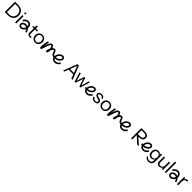

<svg xmlns="http://www.w3.org/2000/svg" viewBox="1336 -4598 8724 8724"><g transform="rotate(45 5698.0 -236.0)"><path d="M67 0H291C359.9 0 419.9 -14 471.2 -42C522.6 -69.9 562.7 -109 591.6 -159C620.4 -209.1 634.9 -267.3 634.9 -333.7C634.9 -400 620.6 -458 592 -507.4C563.4 -557 523.3 -595.4 471.7 -622.7C420.1 -650 359.5 -663.7 290.1 -663.7H67ZM142.6 -597.3H290.1C346 -597.3 393.8 -586.6 433.4 -565.1C473.1 -543.5 503.7 -513.1 525.2 -473.8C546.7 -434.4 557.4 -388.4 557.4 -335.5C557.4 -282 546.7 -234.9 525.2 -194.5C503.7 -153.9 472.9 -122.4 433 -100C393 -77.5 345.4 -66.3 290.1 -66.3H142.6Z M806.8 -3.5V-473.7H733V-3.5ZM806.8 -580.6V-656H733V-580.6Z M1422.1 -83.5C1397.4 -145.5 1367.3 -193.8 1331.4 -228.9C1342.3 -304 1323.8 -380.6 1263.4 -431.9C1215.4 -472.7 1147.1 -487.9 1080.7 -472.6C1014 -457.4 950.8 -412.8 911.4 -353.2L891 -322.5L952.5 -281.8L972.9 -312.6C1001.6 -356 1049.2 -389.8 1097.2 -400.7C1140.4 -410.5 1185.8 -401.1 1215.8 -375.6C1244.8 -351 1258.4 -315.9 1260.3 -278C1233 -290.2 1203.4 -297.3 1171.2 -299.2C1094.4 -302.9 1023.4 -277.2 981.6 -228C949.1 -189.8 937.4 -141.5 948.5 -92.1C956.5 -56.8 978.1 -28.5 1011.1 -10.1C1036.2 4 1067 11.1 1097.8 11.1C1118.2 11.1 1138.5 8 1157.3 1.6C1202 -13.6 1242.4 -44.9 1274.3 -88.8C1286.9 -106.2 1297.8 -125.1 1306.7 -145C1323.9 -121 1339.3 -91.6 1353.5 -56.1L1367.1 -21.9L1435.7 -49.2L1422 -83.4ZM1214.6 -132.2C1198.7 -110.3 1171.6 -81.3 1133.4 -68.3C1106 -59 1070.5 -61.5 1047 -74.6C1032.4 -82.7 1023.7 -93.8 1020.4 -108.4C1014.2 -135.5 1020.1 -159.6 1037.6 -180.3C1062 -209 1105.9 -226 1154.1 -226C1158.3 -226 1162.4 -226 1166.6 -225.6C1197.5 -223.8 1224.8 -215.6 1249.1 -200.6C1241.2 -176.1 1229.4 -152.5 1214.6 -132.2Z M1736.7 -411V-473.7H1596.6V-611.1L1522.8 -583.4V-473.7H1426V-411H1522.8V-133.5C1522.8 -88.7 1534.6 -54.5 1558.3 -30.7C1582 -7.1 1619.9 4.8 1672.1 4.8C1686.3 4.8 1699 3.9 1710.4 2.4C1721.8 1 1730.5 -1.1 1736.7 -3.5V-66.2C1731.1 -63.8 1723.9 -61.7 1715 -60.2C1706.1 -58.6 1695.5 -57.9 1683.2 -57.9C1652.5 -57.9 1630.4 -64.1 1616.8 -76.4C1603.3 -88.6 1596.6 -107.9 1596.6 -134.5V-411Z M2224.6 -365.8C2205.2 -402.1 2178.2 -430.7 2143.5 -451.6C2108.7 -472.4 2068 -482.9 2021.3 -482.9C1975.2 -482.9 1934.8 -472.4 1900.1 -451.6C1865.4 -430.7 1838.2 -402 1818.5 -365.8C1798.8 -329.5 1789 -287.7 1789 -240.5C1789 -193.8 1798.7 -151.8 1818 -114.6C1837.4 -77.5 1864.6 -48.1 1899.6 -26.5C1934.7 -4.9 1975.2 5.7 2021.3 5.7C2068 5.7 2108.7 -5 2143.5 -26.5C2178.2 -48 2205.2 -77.4 2224.6 -114.6C2243.9 -151.7 2253.6 -193.7 2253.6 -240.5C2253.6 -287.7 2243.9 -329.5 2224.6 -365.8ZM2158.7 -145.5C2145.8 -117.8 2127.6 -96.2 2104.3 -80.5C2080.9 -64.8 2053.3 -56.9 2021.3 -56.9C1990 -56.9 1962.5 -64.8 1938.8 -80.5C1915.1 -96.2 1896.9 -117.8 1883.9 -145.5C1871 -173.2 1864.6 -205.1 1864.6 -241.4C1864.6 -295.5 1879 -338.8 1907.9 -371.4C1936.8 -403.9 1974.6 -420.2 2021.3 -420.2C2068.6 -420.2 2106.6 -403.9 2135.2 -371.4C2163.7 -338.7 2178 -295.5 2178 -241.4C2178 -205.1 2171.6 -173.2 2158.7 -145.5Z M3481.5 -175.3 3459 -146.1C3350.7 -5.5 3232.8 -54.2 3210.3 -65.3C3190.1 -75.2 3176.9 -92.3 3169.1 -112.9C3209.6 -116.5 3244.9 -124.3 3263.3 -130.1C3374.3 -164 3460.7 -247.1 3473.6 -331.9C3481.2 -381.7 3461.3 -426.7 3419.2 -455.5C3387.2 -477.3 3342.7 -481.5 3294.2 -467.2C3232.9 -449.3 3152.8 -395.6 3111.9 -299.1C3097.2 -264.2 3088 -225.8 3086 -188C3068.1 -190.8 3052.6 -196 3041.8 -203.9C3013.8 -224.5 3000.3 -264 2987.3 -302.1C2969.6 -353.8 2949.7 -412.5 2887.7 -424.6C2834.4 -434.8 2791.3 -405.6 2756.3 -365.4C2747.4 -403.9 2733.4 -438.4 2713.5 -462.6C2687.2 -494.7 2651.8 -507.8 2614.2 -499.4C2517.7 -478.3 2462.7 -314.1 2419.2 -172.7C2427.4 -230.7 2440.9 -306.1 2459.6 -398.9L2468.4 -441.9L2394.7 -449.7L2387.4 -413.5C2322.7 -94.6 2320.8 4 2378.7 25.5C2382.7 27 2387.6 27.7 2392.7 27.7C2399.9 27.7 2407.3 26.2 2412.7 23.6C2439.3 10.4 2450.7 -23.3 2482.7 -127.9C2513.3 -228 2570.3 -414.4 2630.1 -427.4C2637.2 -429.1 2645.5 -429.5 2656.7 -415.9C2679.3 -388.5 2691.9 -331.7 2694.9 -274.2C2654.8 -196.7 2634.5 -102.7 2653.8 -70.2C2660.9 -58.3 2678.5 -48.2 2691.8 -49.7C2720.3 -51.4 2734.6 -79.1 2745.9 -104.9C2761 -139.6 2769.5 -196.1 2768.9 -255.6C2770.6 -258.5 2772.4 -261.4 2774.3 -264.4C2814.9 -328.8 2847.6 -357.3 2873.7 -352.4C2892.6 -348.6 2903 -322 2917.8 -278.4C2933.8 -231.8 2951.8 -178.8 2998.4 -144.6C3023.9 -125.8 3057.4 -116.5 3092.3 -113C3103.8 -64.3 3131.1 -22.5 3177.9 0.7C3265.1 43.9 3406.7 43.2 3517.9 -101.3L3540.4 -130.5L3481.9 -175.5ZM3179.8 -270.3C3210.6 -343.2 3271.9 -384 3315 -396.6C3327 -400.1 3338.5 -401.9 3348.6 -401.9C3360.5 -401.9 3370.6 -399.4 3377.7 -394.6C3396.8 -381.5 3404.1 -365.1 3400.7 -342.9C3393.5 -295.3 3335.2 -229.2 3241.7 -200.5C3221.6 -194.3 3191.6 -188.7 3160.2 -186.1C3162.2 -216.3 3169.8 -246.5 3179.8 -270.3Z M3971.8 -201.8H4274.3L4350.3 0.1H4427.8L4171.5 -663.7H4079.3L3823 0H3895.8L3971.8 -201.9ZM4123.1 -603.7 4249.4 -268.2H3996.8Z M4993.5 -473.7 4892.1 -101.3 4768.5 -473.7H4708.6L4585.9 -101.4L4483.7 -473.7H4409L4552.8 -3.5H4612.7L4737.6 -368.6L4860.7 -3.5H4920.6L5064.5 -473.7Z M5521.6 -186.6 5499.1 -157.4C5394.3 -21.2 5280.1 -68.2 5258.3 -79.1C5239.5 -88.4 5226.9 -104.1 5219.3 -123.2C5254.6 -126.2 5287.6 -133.3 5309.8 -140.2C5418.1 -173.5 5502.5 -254.5 5515 -337.4C5522.5 -386.2 5503 -430.4 5461.7 -458.6C5430.3 -480 5386.9 -484.1 5339.2 -470.2C5279.3 -452.6 5201.1 -400.2 5161.2 -305.9C5147.1 -272.5 5138.1 -235.7 5135.9 -199.3C5132.7 -199.9 5129.5 -200.5 5126.3 -201.1L5090.2 -208.7L5075 -136.6L5111.1 -128.9C5121 -126.9 5131.3 -125.2 5141.8 -124C5153 -76.4 5179.6 -35.6 5225.5 -12.9C5255.5 1.9 5292 11.5 5331.5 11.5C5404.3 11.5 5487.2 -21 5557.5 -112.4L5580 -141.6L5521.6 -186.6ZM5229.1 -277.4C5259 -348 5318.3 -387.3 5360 -399.6C5371.6 -403 5382.7 -404.7 5392.4 -404.7C5403.8 -404.7 5413.4 -402.4 5420.1 -397.7C5438.3 -385.3 5445.4 -369.7 5442.1 -348.5C5435.1 -302.4 5378.8 -238.5 5288 -210.8C5269.9 -205.2 5240.9 -198.9 5210.1 -196.4C5212.1 -225.4 5219.4 -254.4 5229.1 -277.3Z M5980.1 -211.9C5958 -235.9 5925.1 -253.7 5881.4 -265.4L5807.7 -285.6C5779.4 -293.6 5759.3 -303.4 5747.3 -315.1C5735.3 -326.8 5729.3 -340.6 5729.3 -356.6C5729.3 -377.4 5737.6 -393.6 5754.2 -405C5770.8 -416.4 5794.2 -422.1 5824.3 -422.1C5855.6 -422.1 5880.8 -415.3 5899.9 -401.8C5918.9 -388.3 5930.6 -368.9 5934.9 -343.7H6005.9C6001.6 -387.3 5983.5 -421.5 5951.5 -446C5919.6 -470.6 5878.1 -482.9 5827.1 -482.9C5775.4 -482.9 5734.6 -471.1 5704.5 -447.3C5674.3 -423.7 5659.3 -391.6 5659.3 -351C5659.3 -319 5670 -291.6 5691.6 -268.6C5713.1 -245.5 5745.3 -228.5 5788.3 -217.4L5863.9 -198.1C5895.3 -190.1 5916.2 -180.1 5926.6 -168C5937.1 -156 5942.3 -142 5942.3 -126.1C5942.3 -103.3 5933.1 -85.8 5914.6 -73.5C5896.2 -61.2 5870.7 -55.1 5838.1 -55.1C5801.2 -55.1 5771.7 -63.1 5749.6 -79.1C5727.5 -95 5714.3 -118.1 5710 -148.2H5639C5643.9 -99 5663.6 -61.1 5698 -34.3C5732.4 -7.6 5778.5 5.7 5836.3 5.7C5891.6 5.7 5934.9 -5.8 5966.3 -28.9C5997.6 -51.9 6013.3 -84 6013.3 -125.2C6013.3 -159 6002.2 -187.8 5980.1 -211.9Z M6530.6 -365.8C6511.2 -402.1 6484.2 -430.7 6449.5 -451.6C6414.7 -472.4 6374 -482.9 6327.3 -482.9C6281.2 -482.9 6240.8 -472.4 6206.1 -451.6C6171.4 -430.7 6144.2 -402 6124.5 -365.8C6104.8 -329.5 6095 -287.7 6095 -240.5C6095 -193.8 6104.7 -151.8 6124 -114.6C6143.4 -77.5 6170.6 -48.1 6205.6 -26.5C6240.7 -4.9 6281.2 5.7 6327.3 5.7C6374 5.7 6414.7 -5 6449.5 -26.5C6484.2 -48 6511.2 -77.4 6530.6 -114.6C6549.9 -151.7 6559.6 -193.7 6559.6 -240.5C6559.6 -287.7 6549.9 -329.5 6530.6 -365.8ZM6464.7 -145.5C6451.8 -117.8 6433.6 -96.2 6410.3 -80.5C6386.9 -64.8 6359.3 -56.9 6327.3 -56.9C6296 -56.9 6268.5 -64.8 6244.8 -80.5C6221.1 -96.2 6202.9 -117.8 6189.9 -145.5C6177 -173.2 6170.6 -205.1 6170.6 -241.4C6170.6 -295.5 6185 -338.8 6213.9 -371.4C6242.8 -403.9 6280.6 -420.2 6327.3 -420.2C6374.6 -420.2 6412.6 -403.9 6441.2 -371.4C6469.7 -338.7 6484 -295.5 6484 -241.4C6484 -205.1 6477.6 -173.2 6464.7 -145.5Z M7787.5 -175.3 7765 -146.1C7656.7 -5.5 7538.8 -54.2 7516.3 -65.3C7496.1 -75.2 7482.9 -92.3 7475.1 -112.9C7515.6 -116.5 7550.9 -124.3 7569.3 -130.1C7680.3 -164 7766.7 -247.1 7779.6 -331.9C7787.2 -381.7 7767.3 -426.7 7725.2 -455.5C7693.2 -477.3 7648.7 -481.5 7600.2 -467.2C7538.9 -449.3 7458.8 -395.6 7417.9 -299.1C7403.2 -264.2 7394 -225.8 7392 -188C7374.1 -190.8 7358.6 -196 7347.8 -203.9C7319.8 -224.5 7306.3 -264 7293.3 -302.1C7275.6 -353.8 7255.7 -412.5 7193.7 -424.6C7140.4 -434.8 7097.3 -405.6 7062.3 -365.4C7053.4 -403.9 7039.4 -438.4 7019.5 -462.6C6993.2 -494.7 6957.8 -507.8 6920.2 -499.4C6823.7 -478.3 6768.7 -314.1 6725.2 -172.7C6733.4 -230.7 6746.9 -306.1 6765.6 -398.9L6774.4 -441.9L6700.7 -449.7L6693.4 -413.5C6628.7 -94.6 6626.8 4 6684.7 25.5C6688.7 27 6693.6 27.7 6698.7 27.7C6705.9 27.7 6713.3 26.2 6718.7 23.6C6745.3 10.4 6756.7 -23.3 6788.7 -127.9C6819.3 -228 6876.3 -414.4 6936.1 -427.4C6943.2 -429.1 6951.5 -429.5 6962.7 -415.9C6985.3 -388.5 6997.9 -331.7 7000.9 -274.2C6960.8 -196.7 6940.5 -102.7 6959.8 -70.2C6966.9 -58.3 6984.5 -48.2 6997.8 -49.7C7026.3 -51.4 7040.6 -79.1 7051.9 -104.9C7067 -139.6 7075.5 -196.1 7074.9 -255.6C7076.6 -258.5 7078.4 -261.4 7080.3 -264.4C7120.9 -328.8 7153.6 -357.3 7179.7 -352.4C7198.6 -348.6 7209 -322 7223.8 -278.4C7239.8 -231.8 7257.8 -178.8 7304.4 -144.6C7329.9 -125.8 7363.4 -116.5 7398.3 -113C7409.8 -64.3 7437.1 -22.5 7483.9 0.7C7571.1 43.9 7712.7 43.2 7823.9 -101.3L7846.4 -130.5L7787.9 -175.5ZM7485.8 -270.3C7516.6 -343.2 7577.9 -384 7621 -396.6C7633 -400.1 7644.5 -401.9 7654.6 -401.9C7666.5 -401.9 7676.6 -399.4 7683.7 -394.6C7702.8 -381.5 7710.1 -365.1 7706.7 -342.9C7699.5 -295.3 7641.2 -229.2 7547.7 -200.5C7527.6 -194.3 7497.6 -188.7 7466.2 -186.1C7468.2 -216.3 7475.8 -246.5 7485.8 -270.3Z M8431.2 -292.2C8478.5 -292.2 8518.8 -300 8552 -315.7C8585.2 -331.4 8610.5 -353.2 8628 -381.2C8645.6 -409.3 8654.3 -441.9 8654.3 -479.4C8654.3 -516.9 8645.6 -549.2 8628 -576.6C8610.5 -603.9 8585.2 -625.4 8552 -640.7C8518.8 -656.1 8478.5 -663.8 8431.2 -663.8H8186V0H8261.6V-292.2L8575 0H8689.3L8366.1 -292.2H8431.2ZM8261.6 -597.3H8428.4C8478.2 -597.3 8515.7 -586.9 8540.9 -566C8566.1 -545.1 8578.7 -516.3 8578.7 -479.4C8578.7 -441.9 8566 -412.4 8540.5 -390.9C8515 -369.4 8477.6 -358.6 8428.4 -358.6H8261.6Z M9139.6 -186.6 9117.1 -157.4C9012.3 -21.2 8898.1 -68.2 8876.3 -79.1C8857.5 -88.4 8844.9 -104.1 8837.3 -123.2C8872.6 -126.2 8905.6 -133.3 8927.8 -140.2C9036.1 -173.5 9120.5 -254.5 9133 -337.4C9140.5 -386.2 9121 -430.4 9079.7 -458.6C9048.3 -480 9004.9 -484.1 8957.2 -470.2C8897.3 -452.6 8819.1 -400.2 8779.2 -305.9C8765.1 -272.5 8756.1 -235.7 8753.9 -199.3C8750.7 -199.9 8747.5 -200.5 8744.3 -201.1L8708.2 -208.7L8693 -136.6L8729.1 -128.9C8739 -126.9 8749.3 -125.2 8759.8 -124C8771 -76.4 8797.6 -35.6 8843.5 -12.9C8873.5 1.9 8910 11.5 8949.5 11.5C9022.3 11.5 9105.2 -21 9175.5 -112.4L9198 -141.6L9139.6 -186.6ZM8847.1 -277.4C8877 -348 8936.3 -387.3 8978 -399.6C8989.6 -403 9000.7 -404.7 9010.4 -404.7C9021.8 -404.7 9031.4 -402.4 9038.1 -397.7C9056.3 -385.3 9063.4 -369.7 9060.1 -348.5C9053.1 -302.4 8996.8 -238.5 8906 -210.8C8887.9 -205.2 8858.9 -198.9 8828.1 -196.4C8830.1 -225.4 8837.4 -254.4 8847.1 -277.3Z M9638.1 -473.7V-377.3C9627 -407 9611.1 -432.2 9586.9 -449.7C9557.1 -471.2 9520.1 -482 9475.8 -482C9432.8 -482 9395.1 -472 9362.9 -452C9330.6 -432.1 9305.6 -403.9 9287.7 -367.7C9269.9 -331.4 9261 -289.2 9261 -241.3C9261 -194 9269.6 -152.5 9286.8 -116.9C9304 -81.2 9328.3 -53.4 9359.6 -33.4C9391 -13.4 9427.2 -3.5 9468.4 -3.5C9511.4 -3.5 9548.6 -14.1 9580 -35.3C9605.2 -52.2 9621.8 -75.3 9633.4 -101.7V-21.9C9633.4 28.5 9621.1 66.7 9596.6 92.9C9572 119 9535.7 132.1 9487.8 132.1C9447.2 132.1 9415.1 124.8 9391.4 110.5C9367.8 96 9352.6 76.5 9345.8 51.9H9275.8C9283.7 94.9 9306.3 129.5 9343.5 155.6C9380.7 181.7 9427.2 194.8 9483.2 194.8C9552.6 194.8 9607.3 175.4 9647.3 136.7C9687.2 98 9707.2 45.2 9707.2 -21.8V-473.7ZM9596.6 -115.1C9569.5 -83.1 9532.9 -67.2 9486.9 -67.2C9440.8 -67.2 9404.2 -82.9 9377.2 -114.6C9350.1 -146.2 9336.6 -188.8 9336.6 -242.2C9336.6 -296.9 9350 -340 9376.7 -371.4C9403.4 -402.6 9440.1 -418.3 9486.9 -418.3C9532.9 -418.3 9569.5 -402.8 9596.6 -371.8C9623.6 -340.8 9637.1 -298.5 9637.1 -245.1C9637.1 -190.4 9623.6 -147.1 9596.6 -115.2Z M10152.3 -473.7V-219.3C10152.3 -187.9 10145.7 -160.1 10132.4 -135.8C10119.2 -111.6 10101.2 -92.7 10078.5 -79.1C10055.8 -65.6 10029.7 -58.9 10000.2 -58.9C9967.6 -58.9 9942.5 -67.8 9925 -85.6C9907.5 -103.4 9898.8 -130.2 9898.8 -165.8V-473.7H9825V-146.4C9825 -116.2 9831.8 -89.7 9845.3 -66.6C9858.8 -43.6 9877.6 -25.8 9901.5 -13.2C9925.5 -0.6 9952.8 5.7 9983.6 5.7C10023.5 5.7 10059.8 -4.5 10092.3 -24.8C10120.8 -42.6 10141.5 -66.9 10156.9 -96V-3.6H10226V-473.7Z M10421.8 -3.5V-667.3H10348V-3.5Z M11037.1 -83.5C11012.4 -145.5 10982.3 -193.8 10946.4 -228.9C10957.3 -304 10938.8 -380.6 10878.4 -431.9C10830.4 -472.7 10762.1 -487.9 10695.7 -472.6C10629 -457.4 10565.8 -412.8 10526.4 -353.2L10506 -322.5L10567.5 -281.8L10587.9 -312.6C10616.6 -356 10664.2 -389.8 10712.2 -400.7C10755.4 -410.5 10800.8 -401.1 10830.8 -375.6C10859.8 -351 10873.4 -315.9 10875.3 -278C10848 -290.2 10818.4 -297.3 10786.2 -299.2C10709.4 -302.9 10638.4 -277.2 10596.6 -228C10564.1 -189.8 10552.4 -141.5 10563.5 -92.1C10571.5 -56.8 10593.1 -28.5 10626.1 -10.1C10651.2 4 10682 11.1 10712.8 11.1C10733.2 11.1 10753.5 8 10772.3 1.6C10817 -13.6 10857.4 -44.9 10889.3 -88.8C10901.9 -106.2 10912.8 -125.1 10921.7 -145C10938.9 -121 10954.3 -91.6 10968.5 -56.1L10982.1 -21.9L11050.7 -49.2L11037 -83.4ZM10829.6 -132.2C10813.7 -110.3 10786.6 -81.3 10748.4 -68.3C10721 -59 10685.5 -61.5 10662 -74.6C10647.4 -82.7 10638.7 -93.8 10635.4 -108.4C10629.2 -135.5 10635.1 -159.6 10652.6 -180.3C10677 -209 10720.9 -226 10769.1 -226C10773.3 -226 10777.4 -226 10781.6 -225.6C10812.5 -223.8 10839.8 -215.6 10864.1 -200.6C10856.2 -176.1 10844.4 -152.5 10829.6 -132.2Z M11348.5 -482.9C11311.6 -482.9 11279 -472.4 11250.8 -451.6C11227 -434 11210.7 -408.2 11199.1 -377.1V-473.7H11130V-3.5H11203.7V-248.7C11203.7 -301 11215.9 -341 11240.2 -369C11264.4 -397 11299.9 -410.9 11346.6 -410.9C11354.6 -410.9 11361.4 -410.8 11366.9 -410.5C11372.4 -410.2 11376.8 -409.4 11379.8 -408.2V-479.2C11374.3 -481.6 11363.9 -482.9 11348.5 -482.9Z"/></g></svg>

Font: Diatome Awesome Regular
Style: Regular
Weight: 400
Designer: 15.100.17
Foundry: 15.100.17
Version: Version 1.008;Fontself Maker 3.5.8